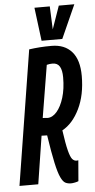

<svg xmlns="http://www.w3.org/2000/svg" viewBox="-74 -951 495 997"><g transform="rotate(-5 173.0 -452.5)"><path d="M-13 0 99 -702Q127 -706 155 -708Q183 -710 216 -710Q284 -710 321.5 -667.5Q359 -625 359 -541Q359 -442 324 -370Q289 -298 234 -268Q244 -197 253 -162Q262 -127 271.5 -116Q281 -105 294 -105Q299 -105 303 -106L294 2Q288 5 275.5 7.5Q263 10 255 10Q238 10 225.5 3.5Q213 -3 201.5 -27.5Q190 -52 178.5 -104.5Q167 -157 153 -249Q139 -249 133.5 -249.5Q128 -250 124 -250L85 0ZM163 -339Q189 -339 211.5 -365Q234 -391 248 -436.5Q262 -482 262 -542Q262 -579 250.5 -598.5Q239 -618 213 -618Q198 -618 183 -614L138 -341Q144 -341 150.5 -340Q157 -339 163 -339ZM353 -915 275 -741H167L145 -915H225L230 -795L272 -915Z"/></g></svg>

Font: Georama ExtraCondensed SemiBold
Style: Italic
Weight: 600
Width: 2
Italic angle: -9°
Designer: Jean-Baptiste Levee
Foundry: Production Type
Version: Version 1.000